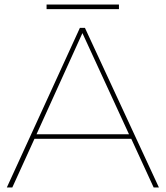

<svg xmlns="http://www.w3.org/2000/svg" viewBox="-20 -821 726 841"><path d="M501 -801V-781H184V-801ZM653 0 555 -213H131L34 0H10L330 -699H352L676 0ZM140 -233H545L341 -676Z"/></svg>

Font: Montserrat arm Thin
Style: Regular
Weight: 250
Designer: Julieta Ulanovsky
Foundry: Julieta Ulanovsky
Version: Version 6.000;PS 006.000;hotconv 1.0.88;makeotf.lib2.5.64775